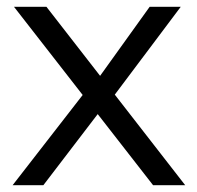

<svg xmlns="http://www.w3.org/2000/svg" viewBox="-20 -542 578 562"><path d="M17 0 222 -264 21 -522H116L273 -320L418 -522H509L316 -265L522 0H428L266 -208L107 0Z"/></svg>

Font: Lexend Light
Style: Regular
Weight: 300
Designer: Bonnie Shaver-Troup, Thomas Jockin
Foundry: Lexend
Version: Version 1.007; ttfautohint (v1.8.3)